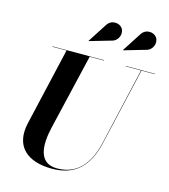

<svg xmlns="http://www.w3.org/2000/svg" viewBox="-143 -1114 1091 1241"><g transform="rotate(15 403.0 -494.0)"><path d="M707.5 -884C755.5 -893.5 773 -947 751.5 -979C733.5 -1007 676.5 -1018 647.5 -970.5L566.5 -845L568 -843.5ZM477.5 -884C525.5 -893.5 543 -947 521.5 -979C503.5 -1007 446.5 -1018 417.5 -970.5L336.5 -845L338 -843.5ZM120.5 -750V-747.5H215L95.5 -230C57.5 -66 157.5 15 320.5 15C478.5 15 561 -73 597 -230L716.5 -747.5H806V-750H610.5V-747.5H713.5L594.5 -230C559 -77 480.5 4.5 352 4.5C228 4.5 221.5 -115 250.5 -240L370 -747.5H465.5V-750Z"/></g></svg>

Font: Bodoni* 72pt
Style: Bold Italic
Weight: 700
Italic angle: -13°
Version: Version 2.3